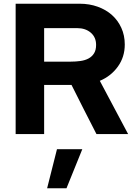

<svg xmlns="http://www.w3.org/2000/svg" viewBox="-20 -720 724 1031"><path d="M64 0ZM64 0V-700H408Q460 -700 504.5 -684Q549 -668 581 -639.5Q613 -611 631.5 -570.5Q650 -530 650 -481Q650 -414 613 -362.5Q576 -311 516 -286Q554 -214 592 -143Q630 -72 668 0H498Q464 -66 430.5 -132Q397 -198 364 -264H217V0ZM394 -569H217V-389H360Q387 -389 412 -392.5Q437 -396 455.5 -406Q474 -416 485 -433.5Q496 -451 496 -479Q496 -520 467.5 -544.5Q439 -569 394 -569ZM286 81H422L337 291H233Z"/></svg>

Font: Rosa Sans
Style: Bold
Weight: 700
Designer: Pentagram / MCKL
Foundry: Pentagram / MCKL
Version: Version 1.005;September 16, 2019;FontCreator 11.5.0.2425 64-